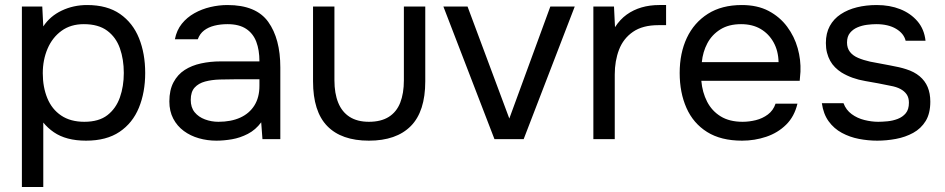

<svg xmlns="http://www.w3.org/2000/svg" viewBox="-20 -553 3756 763"><path d="M67 190V-527H148L152 -448Q179 -489 225.5 -511Q272 -533 326 -533Q406 -533 457 -497.5Q508 -462 532.5 -401Q557 -340 557 -263Q557 -186 532 -125Q507 -64 455 -29Q403 6 322 6Q282 6 250 -2.5Q218 -11 194 -27.5Q170 -44 152 -66V190ZM315 -69Q373 -69 407 -95.5Q441 -122 456.5 -166Q472 -210 472 -263Q472 -317 456.5 -361Q441 -405 406 -431Q371 -457 313 -457Q261 -457 224.5 -430.5Q188 -404 169 -359.5Q150 -315 150 -262Q150 -207 168 -163Q186 -119 223 -94Q260 -69 315 -69Z M840 6Q804 6 770.5 -3.5Q737 -13 710.5 -32.5Q684 -52 668.5 -81.5Q653 -111 653 -150Q653 -195 669.5 -226Q686 -257 714 -275Q742 -293 779 -301Q816 -309 856 -309H1011Q1011 -354 998.5 -387Q986 -420 958 -438.5Q930 -457 884 -457Q856 -457 832 -451Q808 -445 791 -432Q774 -419 766 -397H675Q682 -433 702.5 -458.5Q723 -484 752.5 -500.5Q782 -517 816 -525Q850 -533 884 -533Q998 -533 1046 -466Q1094 -399 1094 -285V0H1023L1018 -67Q996 -37 965 -21Q934 -5 901.5 0.5Q869 6 840 6ZM848 -69Q898 -69 934.5 -85.5Q971 -102 991 -134Q1011 -166 1011 -212V-238H918Q885 -238 853 -237Q821 -236 795 -229Q769 -222 753.5 -205Q738 -188 738 -156Q738 -126 753.5 -107Q769 -88 794.5 -78.5Q820 -69 848 -69Z M1446 6Q1337 6 1280.5 -52Q1224 -110 1224 -230V-527H1309V-234Q1309 -182 1324 -145Q1339 -108 1369.5 -88.5Q1400 -69 1446 -69Q1494 -69 1525 -88.5Q1556 -108 1570.5 -145Q1585 -182 1585 -234V-527H1670V-230Q1670 -110 1612.5 -52Q1555 6 1446 6Z M1945 0 1742 -527H1838L2004 -82L2167 -527H2264L2061 0Z M2338 0V-527H2420L2424 -445Q2444 -476 2470.5 -495Q2497 -514 2529.5 -523.5Q2562 -533 2600 -533Q2607 -533 2613.5 -533Q2620 -533 2627 -533V-453H2596Q2534 -453 2495.5 -426.5Q2457 -400 2440 -355.5Q2423 -311 2423 -257V0Z M2929 6Q2845 6 2790 -28.5Q2735 -63 2708 -124Q2681 -185 2681 -263Q2681 -342 2709.5 -402.5Q2738 -463 2793 -498Q2848 -533 2928 -533Q2990 -533 3034.5 -509.5Q3079 -486 3108 -447Q3137 -408 3150 -361.5Q3163 -315 3161 -268Q3160 -259 3159.5 -250Q3159 -241 3158 -232H2767Q2771 -186 2790 -149Q2809 -112 2844 -90.5Q2879 -69 2931 -69Q2957 -69 2983.5 -75.5Q3010 -82 3031.5 -98Q3053 -114 3062 -141H3149Q3137 -90 3104 -57.5Q3071 -25 3025 -9.5Q2979 6 2929 6ZM2769 -306H3074Q3073 -351 3054 -385Q3035 -419 3002.5 -438Q2970 -457 2925 -457Q2876 -457 2842.5 -436Q2809 -415 2791 -381Q2773 -347 2769 -306Z M3466 6Q3430 6 3393.5 -1Q3357 -8 3325.5 -25Q3294 -42 3273 -71Q3252 -100 3246 -143H3332Q3342 -116 3364.5 -99.5Q3387 -83 3415.5 -76Q3444 -69 3470 -69Q3486 -69 3507 -71Q3528 -73 3547.5 -80.5Q3567 -88 3579.5 -103Q3592 -118 3592 -145Q3592 -165 3583 -178Q3574 -191 3558 -199.5Q3542 -208 3519 -212Q3472 -222 3418.5 -231Q3365 -240 3324 -265Q3310 -274 3298.5 -285.5Q3287 -297 3279 -311.5Q3271 -326 3266.5 -343.5Q3262 -361 3262 -382Q3262 -421 3277.5 -449.5Q3293 -478 3321 -496.5Q3349 -515 3385.5 -524Q3422 -533 3464 -533Q3516 -533 3557.5 -516.5Q3599 -500 3626 -468.5Q3653 -437 3658 -391H3579Q3572 -420 3541 -438.5Q3510 -457 3462 -457Q3446 -457 3426 -454.5Q3406 -452 3388 -444.5Q3370 -437 3358 -422.5Q3346 -408 3346 -384Q3346 -362 3357.5 -347Q3369 -332 3390 -323Q3411 -314 3438 -308Q3473 -301 3515 -293.5Q3557 -286 3581 -278Q3613 -268 3634.5 -250Q3656 -232 3666.5 -207Q3677 -182 3677 -149Q3677 -102 3658.5 -72Q3640 -42 3609 -25Q3578 -8 3540.5 -1Q3503 6 3466 6Z"/></svg>

Font: Onest
Style: Regular
Weight: 400
Designer: Dmitri Voloshin, Andrey Kudryavtsev
Foundry: Dmitri Voloshin, Andrey Kudryavtsev
Version: Version 1.000;gftools[0.9.33]